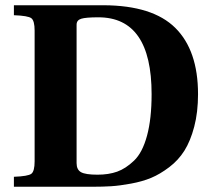

<svg xmlns="http://www.w3.org/2000/svg" viewBox="-20 -712 817 732"><path d="M33 0V-38Q87 -40 99.5 -49.5Q112 -59 112 -97V-595Q112 -633 99.5 -642.5Q87 -652 33 -654V-692H376Q562 -691 648 -606Q735 -520 735 -353Q735 -284 720.5 -229Q706 -174 683 -137.5Q660 -101 625 -74.5Q590 -48 556.5 -34Q523 -20 479.5 -12Q436 -4 404 -2Q372 0 332 0ZM272 -90Q272 -65 289 -55.5Q306 -46 352 -46Q394 -46 426.5 -57.5Q459 -69 491 -99.5Q523 -130 540.5 -194.5Q558 -259 558 -353Q558 -646 355 -646Q307 -646 289.5 -640.5Q272 -635 272 -618Z"/></svg>

Font: Heuristica
Style: Bold
Weight: 700
Version: Version 1.0.2